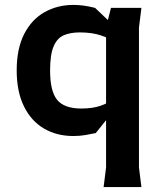

<svg xmlns="http://www.w3.org/2000/svg" viewBox="-20 -542 663 782"><path d="M279 12Q211 12 159 -18.5Q107 -49 77.5 -109Q48 -169 48 -255Q48 -344 78.5 -403.5Q109 -463 161.5 -492.5Q214 -522 279 -522Q297 -522 318 -519.5Q339 -517 367 -510L497 -387V-328Q482 -347 456.5 -365.5Q431 -384 393.5 -397Q356 -410 305 -410Q267 -410 240 -398.5Q213 -387 198.5 -353.5Q184 -320 184 -255Q184 -170 213 -135Q242 -100 311 -100Q358 -100 390.5 -111.5Q423 -123 443 -139.5Q463 -156 474 -169V-130L370 0Q351 4 328 8Q305 12 279 12ZM402 220 412 140V-431L432 -510H556L546 -430V140L556 220Z"/></svg>

Font: AR One Sans
Style: Bold
Weight: 700
Designer: Niteesh Yadav
Foundry: Niteesh Yadav
Version: Version 1.001;gftools[0.9.33]